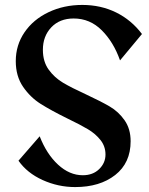

<svg xmlns="http://www.w3.org/2000/svg" viewBox="-20 -748 604 779"><path d="M556 -610 467 -503Q441 -577 393 -625Q345 -673 279 -673Q222 -673 188 -637Q154 -601 154 -546Q154 -498 177.5 -465.5Q201 -433 235.5 -412.5Q270 -392 329 -365Q389 -337 425 -316Q461 -295 485.5 -260Q510 -225 510 -175Q510 -87 447.5 -38Q385 11 285 11Q216 11 153 -17.5Q90 -46 55 -96L141 -195Q169 -123 215.5 -80Q262 -37 316 -37Q357 -37 382.5 -62Q408 -87 408 -121Q408 -154 388 -179.5Q368 -205 337 -223.5Q306 -242 254 -267Q187 -300 145 -326.5Q103 -353 73.5 -396Q44 -439 44 -500Q44 -565 79.5 -617Q115 -669 177 -698.5Q239 -728 314 -728Q389 -728 451 -697.5Q513 -667 556 -610Z"/></svg>

Font: Amita
Style: Bold
Weight: 700
Designer: Eduardo Rodriguez Tunni, Modular Infotech, Brian J. Bonislawsky
Foundry: Eduardo Rodriguez Tunni, Modular Infotech, Brian J. Bonislawsky
Version: Version 1.003